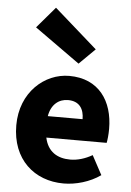

<svg xmlns="http://www.w3.org/2000/svg" viewBox="-57 -875 635 929"><g transform="rotate(5 260.0 -410.0)"><path d="M287 12C346 12 414 -7 466 -44L416 -137C381 -117 345 -106 309 -106C246 -106 199 -135 185 -202H478C481 -216 484 -242 484 -270C484 -405 414 -509 270 -509C151 -509 35 -410 35 -249C35 -83 145 12 287 12ZM183 -306C193 -364 230 -392 274 -392C330 -392 352 -355 352 -306ZM309 -572 386 -648 177 -832 89 -729Z"/></g></svg>

Font: DAIFUKU Sans
Style: Bold
Weight: 700
Designer: Original font ‘Source Han Sans JP’ : Paul D. Hunt
Foundry: Daifuku
Version: Version 1.000